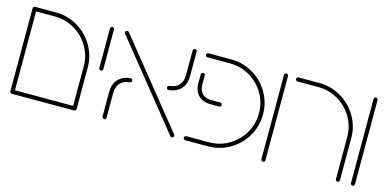

<svg xmlns="http://www.w3.org/2000/svg" viewBox="-56 -812 2234 1106"><g transform="rotate(15 1060.5 -259.0)"><path d="M32.6 -506.7H56.7V-12.2H32.6ZM427.8 -12.2H403.7V-259.3Q403.7 -323 372 -377Q340.4 -431.1 286.3 -462.8Q232.2 -494.4 168.5 -494.4H44.8Q39.6 -494.4 36.1 -498Q32.6 -501.5 32.6 -506.7Q32.6 -511.5 36.1 -515Q39.6 -518.5 44.8 -518.5H168.5Q238.5 -518.5 298.1 -483.5Q357.8 -448.5 392.8 -388.9Q427.8 -329.3 427.8 -259.3ZM32.6 -12.2Q32.6 -17 36.1 -20.6Q39.6 -24.1 44.8 -24.1H415.9Q420.7 -24.1 424.3 -20.6Q427.8 -17 427.8 -12.2Q427.8 -7 424.3 -3.5Q420.7 0 415.9 0H44.8Q39.6 0 36.1 -3.5Q32.6 -7 32.6 -12.2Z M493 -274.4V-509.6Q493 -514.4 496.7 -518Q500.4 -521.5 505.2 -521.5Q510 -521.5 513.5 -518Q517 -514.4 517 -509.6V-274.4Q517 -269.3 513.5 -265.7Q510 -262.2 505.2 -262.2Q500.4 -262.2 496.7 -265.9Q493 -269.6 493 -274.4Z M990 -0.4 585.6 -502.6Q582.2 -507.4 582.2 -510.4Q582.2 -515.2 585.7 -518.7Q589.3 -522.2 594.4 -522.2Q600 -522.2 603.7 -517.8L1008.1 -15.6Q1011.1 -11.9 1011.1 -7.8Q1011.1 -3 1007.8 0.6Q1004.4 4.1 999.3 4.1Q993.3 4.1 990 -0.4ZM583.3 -8.5V-154.1Q583.3 -201.9 609.6 -230.9Q635.9 -260 681.9 -263.7Q687 -264.4 691.1 -260.7Q695.2 -257 695.2 -251.5Q695.2 -247 691.9 -243.7Q688.5 -240.4 684.1 -239.6Q647.4 -237 627.4 -214.8Q607.4 -192.6 607.4 -154.1V-8.5Q607.4 -3.3 603.9 0.2Q600.4 3.7 595.6 3.7Q590.7 3.7 587 0Q583.3 -3.7 583.3 -8.5ZM898.5 -267Q898.5 -271.9 901.7 -275.2Q904.8 -278.5 909.6 -278.9Q945.9 -281.5 965.9 -303.9Q985.9 -326.3 985.9 -364.4V-510.4Q985.9 -515.2 989.6 -518.7Q993.3 -522.2 998.1 -522.2Q1003 -522.2 1006.5 -518.7Q1010 -515.2 1010 -510.4V-364.4Q1010 -316.7 983.7 -287.6Q957.4 -258.5 911.5 -254.8Q906.7 -254.4 902.6 -258Q898.5 -261.5 898.5 -267Z M1066.7 -12.2Q1066.7 -17 1070.2 -20.6Q1073.7 -24.1 1078.9 -24.1H1213.7Q1277.8 -24.1 1331.7 -55.7Q1385.6 -87.4 1417.2 -141.3Q1448.9 -195.2 1448.9 -259.3Q1448.9 -323.3 1417.2 -377.2Q1385.6 -431.1 1331.7 -462.8Q1277.8 -494.4 1213.7 -494.4H1078.9Q1073.7 -494.4 1070.2 -498Q1066.7 -501.5 1066.7 -506.7Q1066.7 -511.5 1070.2 -515Q1073.7 -518.5 1078.9 -518.5H1213.7Q1284.1 -518.5 1343.7 -483.7Q1403.3 -448.9 1438.1 -389.3Q1473 -329.6 1473 -259.3Q1473 -188.9 1438.1 -129.3Q1403.3 -69.6 1343.7 -34.8Q1284.1 0 1213.7 0H1078.9Q1073.7 0 1070.2 -3.5Q1066.7 -7 1066.7 -12.2ZM1066.7 -335.9V-388.9Q1066.7 -394.1 1070.4 -397.6Q1074.1 -401.1 1078.9 -401.1Q1083.7 -401.1 1087.2 -397.6Q1090.7 -394.1 1090.7 -388.9V-335.9Q1090.7 -300.7 1109.8 -281.5Q1128.9 -262.2 1164.1 -262.2H1217Q1222.2 -262.2 1225.7 -258.7Q1229.3 -255.2 1229.3 -250.4Q1229.3 -245.6 1225.7 -241.9Q1222.2 -238.1 1217 -238.1H1164.1Q1134.4 -238.1 1112.4 -250Q1090.4 -261.9 1078.5 -283.9Q1066.7 -305.9 1066.7 -335.9Z M1530.7 -8.5V-510.4Q1530.7 -515.2 1534.4 -518.7Q1538.1 -522.2 1543 -522.2Q1547.8 -522.2 1551.3 -518.7Q1554.8 -515.2 1554.8 -510.4V-8.5Q1554.8 -3.7 1551.5 -0.2Q1548.1 3.3 1543 3.3Q1537.8 3.3 1534.3 -0.2Q1530.7 -3.7 1530.7 -8.5Z M1987.4 4.1Q1982.6 4.1 1978.9 0.4Q1975.2 -3.3 1975.2 -8.1V-259.3Q1975.2 -323 1943.5 -377Q1911.9 -431.1 1857.8 -462.8Q1803.7 -494.4 1740 -494.4H1616.3Q1611.1 -494.4 1607.6 -498Q1604.1 -501.5 1604.1 -506.7Q1604.1 -511.5 1607.6 -515Q1611.1 -518.5 1616.3 -518.5H1740Q1810 -518.5 1869.6 -483.5Q1929.3 -448.5 1964.3 -388.9Q1999.3 -329.3 1999.3 -259.3V-8.1Q1999.3 -3 1995.7 0.6Q1992.2 4.1 1987.4 4.1Z M2064.8 -8.5V-510.4Q2064.8 -515.2 2068.5 -518.7Q2072.2 -522.2 2077 -522.2Q2081.9 -522.2 2085.4 -518.7Q2088.9 -515.2 2088.9 -510.4V-8.5Q2088.9 -3.7 2085.6 -0.2Q2082.2 3.3 2077 3.3Q2071.9 3.3 2068.3 -0.2Q2064.8 -3.7 2064.8 -8.5Z"/></g></svg>

Font: 26F Galaxy Hebrew Thin
Style: Regular
Weight: 100
Designer: C₂₉H₂₅N₃O₅
Version: Version 1.000